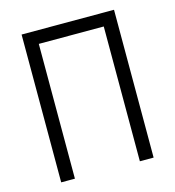

<svg xmlns="http://www.w3.org/2000/svg" viewBox="-104 -782 794 870"><g transform="rotate(-15 293.0 -346.5)"><path d="M445.3 0V-632.3H140.6V0H76.2V-693.4H509.8V0Z"/></g></svg>

Font: CaskaydiaMono NF Light
Style: Regular
Weight: 300
Designer: Aaron Bell
Foundry: Saja Typeworks
Version: Version 2111.001; ttfautohint (v1.8.4);Nerd Fonts 3.1.1